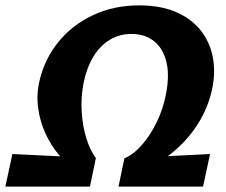

<svg xmlns="http://www.w3.org/2000/svg" viewBox="-43 -693 840 713"><path d="M470 -50 419 -105Q454 -120 485.5 -156.5Q517 -193 540.5 -242.5Q564 -292 574 -347Q587 -416 574.5 -465Q562 -514 528.5 -540.5Q495 -567 445 -567Q400 -567 363.5 -544.5Q327 -522 302.5 -480.5Q278 -439 267 -383Q257 -330 260.5 -276.5Q264 -223 278 -178.5Q292 -134 313 -106L246 -56Q208 -80 177 -116.5Q146 -153 125.5 -198Q105 -243 98.5 -293.5Q92 -344 104 -394Q123 -475 174.5 -538Q226 -601 303 -637Q380 -673 474 -673Q553 -673 610 -648.5Q667 -624 701.5 -581Q736 -538 747 -482Q758 -426 745 -363Q730 -293 692 -233Q654 -173 597.5 -126.5Q541 -80 470 -50ZM-23 0 3 -121 313 -106 291 0ZM397 0 419 -105 737 -121 711 0Z"/></svg>

Font: Ysabeau Infant ExtraBold
Style: Italic
Weight: 800
Italic angle: -12°
Designer: Christian Thalmann (Catharsis Fonts)
Version: Version 2.001;gftools[0.9.30]; featfreeze: ss01,ss02,lnum